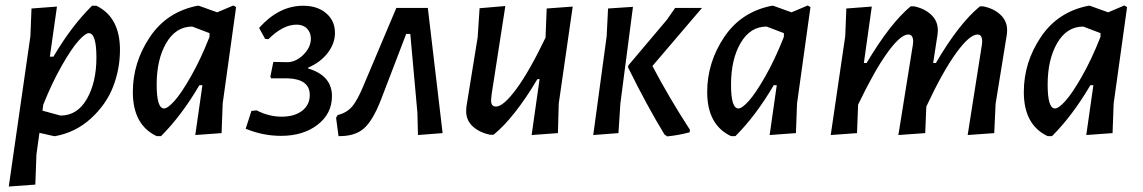

<svg xmlns="http://www.w3.org/2000/svg" viewBox="-20 -489 4173 701"><path d="M188 -465 162 -282H175Q241 -394 316 -468H332Q418 -426 418 -307Q418 -237 393 -172.5Q368 -108 312.5 -57Q257 -6 182 8H177L124 -4L113 75L109 185L12 192L91 -357L95 -458ZM304 -368Q292 -368 267 -340.5Q242 -313 206 -250Q170 -187 138 -107L135 -85L201 -67Q262 -67 297 -127.5Q332 -188 332 -279Q332 -368 304 -368Z M701 -468H706L773 -444L832 -469L842 -463L793 -111L789 -3L693 4L719 -178H708Q643 -67 568 8H552Q465 -33 465 -153Q465 -261 527 -353.5Q589 -446 701 -468ZM552 -180Q552 -93 579 -93Q592 -93 616.5 -120Q641 -147 676.5 -209Q712 -271 744 -352L745 -356V-368L682 -392Q622 -392 587 -332Q552 -272 552 -180Z M1006 7Q940 7 877 -19L898 -84L917 -86Q962 -63 1008 -63Q1055 -63 1083 -84.5Q1111 -106 1111 -142Q1111 -200 1031 -203H970L967 -209L978 -263L1026 -262Q1059 -261 1087 -288.5Q1115 -316 1115 -348Q1115 -370 1101 -384.5Q1087 -399 1063 -399Q1013 -399 960 -346L948 -347L926 -387Q998 -468 1087 -468Q1139 -468 1171 -440.5Q1203 -413 1203 -369Q1203 -331 1177 -296.5Q1151 -262 1105 -242V-239Q1192 -213 1192 -138Q1192 -74 1139.5 -33.5Q1087 7 1006 7Z M1427 -460H1542L1596 -3L1506 4L1504 -77L1478 -365H1463L1371 -125Q1341 -48 1308 -19.5Q1275 9 1216 8L1207 -59L1213 -69Q1246 -77 1266 -100.5Q1286 -124 1310 -183Z M1825 -467 1775 -145 1773 -124Q1772 -100 1791 -100Q1818 -100 1865.5 -164.5Q1913 -229 1972 -352V-357L1976 -458L2071 -465L2020 -111L2017 -3L1921 4L1950 -200H1942Q1858 -59 1782 3H1770Q1730 -5 1705.5 -28Q1681 -51 1682 -86L1683 -100L1724 -353L1731 -459Z M2146 4 2195 -357 2200 -458 2291 -464 2245 -111 2238 -3ZM2543 -460 2362 -248Q2422 -134 2499 -15L2498 -6Q2457 5 2416 9L2406 2Q2342 -103 2273 -243L2274 -250L2415 -417L2445 -460Z M2798 -468H2803L2870 -444L2929 -469L2939 -463L2890 -111L2886 -3L2790 4L2816 -178H2805Q2740 -67 2665 8H2649Q2562 -33 2562 -153Q2562 -261 2624 -353.5Q2686 -446 2798 -468ZM2649 -180Q2649 -93 2676 -93Q2689 -93 2713.5 -120Q2738 -147 2773.5 -209Q2809 -271 2841 -352L2842 -356V-368L2779 -392Q2719 -392 2684 -332Q2649 -272 2649 -180Z M3163 -465 3134 -259H3144Q3231 -405 3305 -466H3317Q3356 -458 3380.5 -434.5Q3405 -411 3404 -376L3403 -363L3387 -259H3397Q3481 -403 3558 -466H3569Q3609 -458 3633.5 -434.5Q3658 -411 3657 -376L3656 -363L3615 -110L3610 -3L3513 4L3565 -326L3566 -337Q3566 -363 3549 -363Q3520 -363 3471 -295.5Q3422 -228 3362 -100L3358 -3L3260 4L3313 -326L3314 -337Q3314 -363 3296 -363Q3268 -363 3220.5 -297.5Q3173 -232 3113 -107L3109 -3L3013 4L3066 -357L3070 -458Z M3954 -468H3959L4026 -444L4085 -469L4095 -463L4046 -111L4042 -3L3946 4L3972 -178H3961Q3896 -67 3821 8H3805Q3718 -33 3718 -153Q3718 -261 3780 -353.5Q3842 -446 3954 -468ZM3805 -180Q3805 -93 3832 -93Q3845 -93 3869.5 -120Q3894 -147 3929.5 -209Q3965 -271 3997 -352L3998 -356V-368L3935 -392Q3875 -392 3840 -332Q3805 -272 3805 -180Z"/></svg>

Font: Alegreya Sans Medium
Style: Italic
Weight: 500
Italic angle: -7°
Designer: Juan Pablo del Peral
Foundry: Huerta Tipografica
Version: Version 2.007